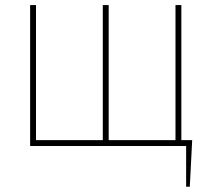

<svg xmlns="http://www.w3.org/2000/svg" viewBox="-20 -565 812 743"><path d="M96.6 0V-545.5H119.3V-22.7H377.8V-545.5H400.6V-22.7H659.1V-545.5H681.8V-22.7H723.7L714.5 157.7H700.3V0Z"/></svg>

Font: Inter P Thin
Style: Regular
Weight: 100
Designer: Rasmus Andersson
Foundry: rsms
Version: Version 3.018;git-588b23468